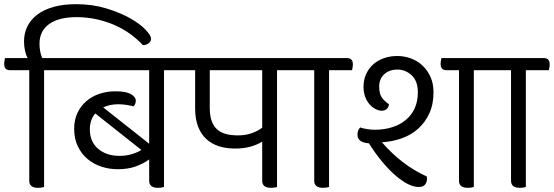

<svg xmlns="http://www.w3.org/2000/svg" viewBox="-48 -888 2651 919"><path d="M163 -552V7Q157 9 149.5 10Q142 11 134 11Q92 11 92 -23V-552H0Q-28 -552 -28 -582Q-28 -588 -27 -595Q-26 -602 -24 -610H84Q77 -623 72 -644Q67 -665 67 -690Q67 -729 83 -761.5Q99 -794 130.5 -818Q162 -842 208.5 -855Q255 -868 316 -868Q394 -868 460 -848Q526 -828 574 -801Q622 -774 648.5 -746Q675 -718 675 -703Q675 -689 663 -680.5Q651 -672 636 -672Q610 -700 576.5 -724.5Q543 -749 502.5 -767Q462 -785 415.5 -795.5Q369 -806 318 -806Q234 -806 187.5 -773Q141 -740 141 -678Q141 -660 144.5 -641.5Q148 -623 154 -610H249Q277 -610 277 -580Q277 -574 276 -567Q275 -560 273 -552Z M737 -552V7Q731 9 723.5 10Q716 11 708 11Q666 11 666 -23V-125Q639 -105 602 -91.5Q565 -78 515 -78Q476 -78 438.5 -90Q401 -102 371.5 -126.5Q342 -151 324.5 -187.5Q307 -224 307 -272Q307 -314 322.5 -347Q338 -380 365 -403.5Q392 -427 428 -439Q464 -451 504 -451Q555 -451 578.5 -437.5Q602 -424 602 -406Q602 -390 591 -379Q581 -382 560 -385.5Q539 -389 518 -389Q497 -389 479 -385Q461 -381 446 -374L666 -200V-552H249Q221 -552 221 -582Q221 -588 222 -595Q223 -602 225 -610H823Q851 -610 851 -580Q851 -574 850 -567Q849 -560 847 -552ZM524 -142Q556 -142 582.5 -150Q609 -158 629 -170L408 -345Q382 -314 382 -269Q382 -210 421.5 -176Q461 -142 524 -142Z M1278 -552V7Q1272 9 1264.5 10Q1257 11 1249 11Q1207 11 1207 -23V-210Q1183 -195 1150.5 -186Q1118 -177 1077 -177Q1035 -177 1000 -188Q965 -199 939.5 -222.5Q914 -246 900 -282.5Q886 -319 886 -370V-552H823Q795 -552 795 -582Q795 -588 796 -595Q797 -602 799 -610H1364Q1392 -610 1392 -580Q1392 -574 1391 -567Q1390 -560 1388 -552ZM1092 -240Q1127 -240 1157 -250.5Q1187 -261 1207 -277V-552H956V-374Q956 -335 965 -309.5Q974 -284 991.5 -268.5Q1009 -253 1034 -246.5Q1059 -240 1092 -240Z M1527 -552V7Q1521 9 1513.5 10Q1506 11 1498 11Q1456 11 1456 -23V-552H1364Q1336 -552 1336 -582Q1336 -588 1337 -595Q1338 -602 1340 -610H1613Q1641 -610 1641 -580Q1641 -574 1640 -567Q1639 -560 1637 -552Z M2027 -446Q2027 -389 2007 -345.5Q1987 -302 1953.5 -272Q1920 -242 1875 -226Q1830 -210 1780 -207Q1827 -153 1879.5 -112.5Q1932 -72 1995 -43Q1996 -39 1996 -34Q1996 -17 1987 -5Q1978 7 1957 7Q1931 7 1901.5 -8.5Q1872 -24 1840.5 -52Q1809 -80 1777.5 -118.5Q1746 -157 1718 -202Q1663 -206 1663 -243Q1663 -265 1676 -278Q1690 -273 1709 -270Q1728 -267 1745 -267Q1791 -267 1829 -279Q1867 -291 1894.5 -314Q1922 -337 1937 -370Q1952 -403 1952 -446Q1952 -500 1922.5 -527.5Q1893 -555 1854 -555Q1816 -555 1791.5 -533Q1767 -511 1767 -473Q1767 -438 1780.5 -420Q1794 -402 1814 -389Q1812 -374 1802.5 -366Q1793 -358 1779 -358Q1765 -358 1749.5 -366Q1734 -374 1721 -388.5Q1708 -403 1700 -424.5Q1692 -446 1692 -473Q1692 -506 1704.5 -533.5Q1717 -561 1738.5 -580Q1760 -599 1789.5 -609.5Q1819 -620 1854 -620Q1887 -620 1918.5 -608.5Q1950 -597 1974 -574.5Q1998 -552 2012.5 -520Q2027 -488 2027 -446ZM2220 -552V7Q2214 9 2206.5 10Q2199 11 2191 11Q2149 11 2149 -23V-552H2089Q2061 -552 2061 -582Q2061 -588 2062 -595Q2063 -602 2065 -610H2306Q2334 -610 2334 -580Q2334 -574 2333 -567Q2332 -560 2330 -552Z M2469 -552V7Q2463 9 2455.5 10Q2448 11 2440 11Q2398 11 2398 -23V-552H2306Q2278 -552 2278 -582Q2278 -588 2279 -595Q2280 -602 2282 -610H2555Q2583 -610 2583 -580Q2583 -574 2582 -567Q2581 -560 2579 -552Z"/></svg>

Font: Baloo 2
Style: Regular
Weight: 400
Designer: Sarang Kulkarni and Ek Type
Foundry: Ek Type
Version: Version 1.640;hotconv 1.0.111;makeotfexe 2.5.65597; ttfautoh